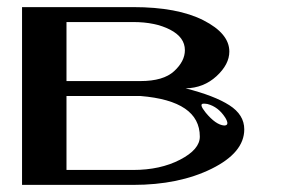

<svg xmlns="http://www.w3.org/2000/svg" viewBox="-20 -520 790 540"><path d="M610.4 -167Q627 -167 613.3 -189.5Q593.8 -219.7 563.5 -227.5Q557.6 -228.5 552.7 -228.5Q538.1 -228.5 558.6 -203.1Q586.9 -168.9 610.4 -167ZM167 -42H354.5Q430.7 -42 486.3 -70.8Q542 -99.6 542 -135.7Q542 -236.3 375 -250H167ZM42 -500H354.5Q479.5 -500 552.2 -462.9Q625 -425.8 625 -375Q625 -338.9 588.9 -305.7Q552.7 -272.5 502 -271.5Q583 -251 625 -224.1Q667 -197.3 667 -156.2Q667 -90.8 575.2 -45.4Q483.4 0 354.5 0H42ZM167 -292H375Q439.5 -292 469.7 -319.8Q500 -347.7 500 -378.9Q500 -415 458.5 -436.5Q417 -458 354.5 -458H167Z"/></svg>

Font: okolaksMetalik
Style: bold
Weight: 700
Width: 7
Version: Version 0.6